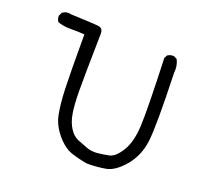

<svg xmlns="http://www.w3.org/2000/svg" viewBox="-90 -565 680 658"><g transform="rotate(20 250.0 -236.0)"><path d="M290 -4Q259 -9 230.5 -18.5Q202 -28 175 -60Q148 -92 141 -129Q134 -166 132 -219Q130 -272 130 -417Q106 -419 80.5 -418.5Q55 -418 32 -426Q25 -436 26 -448L32 -460Q46 -471 64 -466Q148 -463 166 -460.5Q184 -458 182 -433Q179 -278 179.5 -228Q180 -178 185 -148Q190 -118 203.5 -97Q217 -76 235 -69Q253 -62 271 -55Q289 -48 310 -50Q331 -52 352.5 -56.5Q374 -61 395 -95Q416 -129 419 -188.5Q422 -248 415 -435L421 -446Q431 -453 444 -452L456 -446Q467 -425 464 -398Q470 -205 463 -149.5Q456 -94 422.5 -54.5Q389 -15 356.5 -9.5Q324 -4 290 -4Z"/></g></svg>

Font: NaniFont Regular
Style: Regular
Weight: 400
Designer: Nanigashitei
Version: Version 1.036